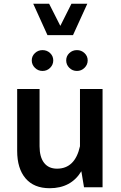

<svg xmlns="http://www.w3.org/2000/svg" viewBox="-20 -996 643 1021"><path d="M156.7 -976.1H241.2L300.8 -858.4L359.9 -976.1H444.3L368.2 -809.1H232.4ZM148.9 -674.8Q148.9 -697.8 165.8 -713.6Q182.6 -729.5 206.1 -729.5Q230 -729.5 246.6 -713.6Q263.2 -697.8 263.2 -674.8Q263.2 -651.9 246.6 -635.3Q230 -618.7 206.1 -618.7Q182.6 -618.7 165.8 -635.3Q148.9 -651.9 148.9 -674.8ZM332 -674.8Q332 -697.8 348.6 -713.6Q365.2 -729.5 389.2 -729.5Q412.6 -729.5 429.4 -713.6Q446.3 -697.8 446.3 -674.8Q446.3 -651.9 429.4 -635.3Q412.6 -618.7 389.2 -618.7Q365.2 -618.7 348.6 -635.3Q332 -651.9 332 -674.8ZM71.3 -193.8V-522.9H190.4V-218.3Q190.4 -161.1 214.4 -130.1Q238.3 -99.1 283.2 -99.1Q378.9 -99.1 405.3 -218.3V-522.9H525.4V0H426.8L412.6 -85.4Q357.9 4.9 244.1 4.9Q160.6 4.9 116 -47.4Q71.3 -99.6 71.3 -193.8Z"/></svg>

Font: Estedad-FD SemiBold
Style: Regular
Weight: 600
Designer: Amin Abedi
Version: Version 7.3